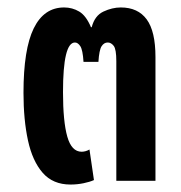

<svg xmlns="http://www.w3.org/2000/svg" viewBox="-20 -485 486 515"><path d="M204 -319Q202 -351 195.5 -361Q189 -371 181 -371Q149 -371 149 -238Q149 -159 160.5 -118.5Q172 -78 199 -78Q204 -78 209.5 -79.5Q215 -81 220 -84L232 -2Q221 3 204 6.5Q187 10 169 10Q122 10 94.5 -21.5Q67 -53 55 -108.5Q43 -164 43 -236Q43 -353 70.5 -409Q98 -465 152 -465Q174 -465 192.5 -454Q211 -443 224 -412H226Q234 -443 257.5 -454Q281 -465 304 -465Q350 -465 373.5 -433Q397 -401 397 -332V0H292V-321Q292 -353 285 -362Q278 -371 269 -371Q259 -371 252.5 -361Q246 -351 244 -319Z"/></svg>

Font: Noto Sans Thai ExtCond SemBd
Style: Regular
Weight: 600
Width: 2
Designer: Monotype Design Team
Foundry: Monotype Imaging Inc.
Version: Version 2.002; ttfautohint (v1.8.4.7-5d5b)